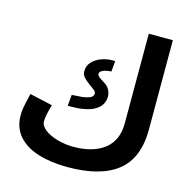

<svg xmlns="http://www.w3.org/2000/svg" viewBox="-98 -731 797 832"><g transform="rotate(15 300.0 -315.0)"><path d="M23.5 -154.5Q23.5 -171.5 26.2 -188.2Q29 -205 35.5 -231.5L40.5 -254.5L143 -231.5Q135 -204 131.5 -186.8Q128 -169.5 128 -156Q128 -135 150.5 -118Q173 -101 207.8 -91.2Q242.5 -81.5 278.5 -81.5Q367 -81.5 417.8 -121Q468.5 -160.5 468.5 -237V-639.5H576.5V-239Q576.5 -109.5 500.8 -49.8Q425 10 277.5 10Q202.5 10 145.2 -7.8Q88 -25.5 55.8 -62.5Q23.5 -99.5 23.5 -154.5ZM309.5 -327.5Q309.5 -335 303.8 -340.5Q298 -346 280 -358.5Q259 -374 249.8 -384.8Q240.5 -395.5 240.5 -411.5Q240.5 -434.5 256 -451.8Q271.5 -469 296 -478.2Q320.5 -487.5 346.5 -487.5Q354.5 -487.5 358.5 -487L354.5 -439.5Q334 -439 318.5 -432.5Q303 -426 303 -416.5Q303 -409 310.2 -402.8Q317.5 -396.5 332 -387.5L343.5 -380Q355 -371.5 361.5 -358.2Q368 -345 368 -330.5Q368 -288 325.5 -265.5Q307.5 -256.5 282 -251.8Q256.5 -247 227 -247L210 -247.5L214.5 -297Q243.5 -298.5 261 -300.2Q278.5 -302 294 -308.2Q309.5 -314.5 309.5 -327.5Z"/></g></svg>

Font: JuliaMono Medium
Style: Italic
Weight: 500
Italic angle: -9°
Monospace: yes
Designer: cormullion
Foundry: corm
Version: Version 0.054; ttfautohint (v1.8.4)